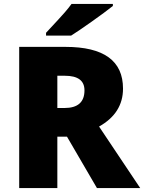

<svg xmlns="http://www.w3.org/2000/svg" viewBox="-20 -951 729 971"><path d="M270 -259.8V0H77.1V-713.9H311Q602.1 -713.9 602.1 -502.9Q602.1 -378.9 481 -311L689 0H470.2L318.8 -259.8ZM270 -404.8H306.2Q407.2 -404.8 407.2 -494.1Q407.2 -567.9 308.1 -567.9H270ZM212.9 -771V-785.2Q288.1 -865.7 308.3 -889.2Q328.6 -912.6 341.8 -931.2H550.8V-920.9Q511.7 -889.6 443.4 -841.3Q375 -793 339.8 -771Z"/></svg>

Font: Open Sans ExtBd
Style: Bold
Weight: 800
Foundry: Ascender Corporation
Version: Version 1.10